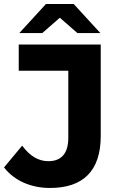

<svg xmlns="http://www.w3.org/2000/svg" viewBox="-36 -921 597 953"><path d="M261 -833 348 -757H462L330 -901H192L60 -757H174ZM57 -700V-570H303V-237C303 -160 269 -121 204 -121C154 -121 112 -147 74 -198L-16 -90C35 -24 118 12 212 12C377 12 464 -73 464 -246V-700Z"/></svg>

Font: Montserrat Lite
Style: Bold
Weight: 700
Designer: Julieta Ulanovsky
Foundry: Julieta Ulanovsky
Version: Version 7.200;PS 007.200;hotconv 1.0.88;makeotf.lib2.5.64775